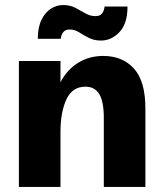

<svg xmlns="http://www.w3.org/2000/svg" viewBox="-20 -742 646 762"><path d="M392 -274Q392 -339 374 -368.5Q356 -398 319 -398Q267 -398 243.5 -347.5Q220 -297 220 -217L203 -280L197 -356Q211 -408 238 -444.5Q265 -481 304 -500.5Q343 -520 390 -520Q466 -520 511.5 -470Q557 -420 557 -312V0H392ZM55 -500H220V0H55ZM381 -581Q353 -581 332 -592Q311 -603 293.5 -614Q276 -625 256 -625Q226 -625 221 -588H130Q130 -633 144.5 -663Q159 -693 182 -707.5Q205 -722 230 -722Q258 -722 279 -711Q300 -700 319 -689Q338 -678 359 -678Q376 -678 384.5 -688Q393 -698 395 -716H486Q486 -648 454 -614.5Q422 -581 381 -581Z"/></svg>

Font: Moderustic
Style: Bold
Weight: 700
Designer: Tural Alisoy
Foundry: TAFT Foundry
Version: Version 2.120